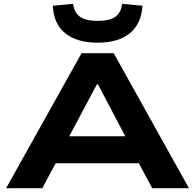

<svg xmlns="http://www.w3.org/2000/svg" viewBox="-20 -983 1019 1003"><path d="M12 0 406 -705H574L967 0H775L671 -194L751 -130H225L305 -194L201 0ZM486 -542 322 -234 283 -271H693L654 -234L492 -542ZM490 -760Q381 -760 320.5 -809.5Q260 -859 256 -953L362 -963Q367 -919 396.5 -896.5Q426 -874 489 -874Q555 -874 584 -896.5Q613 -919 618 -963L724 -953Q719 -859 658.5 -809.5Q598 -760 490 -760Z"/></svg>

Font: Nunito Sans 7pt Expanded ExtraBold
Style: Regular
Weight: 800
Width: 7
Designer: Vernon Adams
Foundry: Vernon Adams
Version: Version 3.101;gftools[0.9.27]